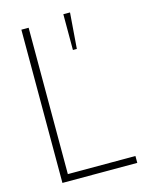

<svg xmlns="http://www.w3.org/2000/svg" viewBox="-120 -872 713 944"><g transform="rotate(-15 236.5 -400.0)"><path d="M459 0H78V-780H115V-35H459ZM317 -618H297V-800H331Z"/></g></svg>

Font: Tanohe Sans ExtraLight
Style: Regular
Weight: 250
Designer: Village Type and Design LLC & Cristiano Sobral
Foundry: Cooper Hewitt Smithsonian Design Museum
Version: Version 1.00;September 29, 2021;FontCreator 13.0.0.2655 64-b